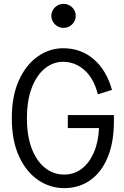

<svg xmlns="http://www.w3.org/2000/svg" viewBox="-20 -960 640 991"><path d="M311 11Q238 11 176.5 -31Q115 -73 78 -153.5Q41 -234 41 -350Q41 -466 78 -546.5Q115 -627 175.5 -669Q236 -711 306 -711Q398 -711 464 -654Q530 -597 558 -496L485 -473Q465 -554 416.5 -597.5Q368 -641 306 -641Q254 -641 211.5 -606.5Q169 -572 144 -507Q119 -442 119 -350Q119 -258 144 -193Q169 -128 212.5 -93.5Q256 -59 311 -59Q363 -59 402 -89Q441 -119 464.5 -173Q488 -227 491 -299H330V-366H568V-335Q568 -226 536 -148.5Q504 -71 446 -30Q388 11 311 11ZM308 -816Q282 -816 263.5 -834.5Q245 -853 245 -878Q245 -904 263.5 -922Q282 -940 308 -940Q334 -940 352.5 -922Q371 -904 371 -878Q371 -853 352.5 -834.5Q334 -816 308 -816Z"/></svg>

Font: Red Hat Mono
Style: Regular
Weight: 400
Designer: Pentagram, MCKL
Foundry: Pentagram, MCKL
Version: Version 1.023